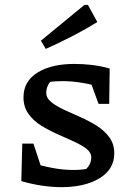

<svg xmlns="http://www.w3.org/2000/svg" viewBox="-20 -766 526 793"><path d="M233 7Q197 7 155 1Q113 -5 68 -18L109 -94Q155 -80 198.5 -72Q242 -64 284 -64Q300 -64 315.5 -65.5Q331 -67 347 -70L312 -49Q331 -60 344 -77.5Q357 -95 357 -115Q357 -136 337 -151.5Q317 -167 285 -181.5Q253 -196 217 -212Q181 -228 149 -248Q117 -268 97 -296.5Q77 -325 77 -364Q77 -430 134.5 -466Q192 -502 287 -502Q320 -502 357 -498Q394 -494 433 -483L405 -404Q361 -417 318.5 -424Q276 -431 238 -431Q224 -431 208.5 -430Q193 -429 176 -427L206 -442Q187 -432 179 -415.5Q171 -399 171 -383Q171 -361 191.5 -344.5Q212 -328 244 -313Q276 -298 311.5 -282.5Q347 -267 379 -247Q411 -227 431.5 -199Q452 -171 452 -133Q452 -67 391.5 -30Q331 7 233 7ZM68 -18 72 -173H118L169 -19ZM387 -337 333 -485 433 -483 431 -337ZM169 -564 149 -598 329 -746H343L382 -675Q330 -643 276.5 -615.5Q223 -588 169 -564Z"/></svg>

Font: Piazzolla Thin SemiBold
Style: Regular
Weight: 600
Version: Version 2.005